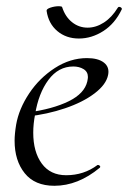

<svg xmlns="http://www.w3.org/2000/svg" viewBox="-20 -586 412 618"><path d="M27 -133Q27 -155 32 -185Q41 -236 74 -285.5Q107 -335 156.5 -367Q206 -399 260 -399Q296 -399 314.5 -384.5Q333 -370 328 -345Q322 -314 284.5 -285.5Q247 -257 189.5 -237.5Q132 -218 68 -211L70 -224Q150 -235 201 -260Q252 -285 261 -324Q263 -334 263 -338Q263 -355 249 -363.5Q235 -372 216 -372Q168 -372 136 -329Q104 -286 93 -218Q87 -187 87 -159Q87 -97 114.5 -59.5Q142 -22 193 -22Q250 -22 294 -55H296Q299 -55 301.5 -52Q304 -49 301 -46Q231 12 155 12Q92 12 59.5 -28.5Q27 -69 27 -133ZM130 -551Q129 -557 142.5 -561.5Q156 -566 170 -566Q179 -566 180 -563Q190 -532 212 -514.5Q234 -497 262 -497Q289 -497 314.5 -513.5Q340 -530 359 -561Q361 -564 363 -564Q367 -564 370 -561.5Q373 -559 372 -556Q350 -510 312.5 -486Q275 -462 234 -462Q193 -462 164.5 -486Q136 -510 130 -551Z"/></svg>

Font: Cormorant Garamond
Style: Italic
Weight: 400
Italic angle: -10°
Designer: Christian Thalmann (Catharsis Fonts)
Foundry: Catharsis Fonts
Version: Version 4.000